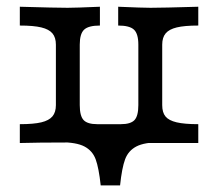

<svg xmlns="http://www.w3.org/2000/svg" viewBox="-20 -435 663 584"><path d="M150 -115.3V-299.2Q150 -321 139.5 -333.5Q129 -346 105.6 -351.6Q82.3 -357.3 40.3 -357.3V-414.5Q150 -411.3 185.5 -411.3Q209.7 -411.3 283.9 -414.5V-357.3Q249.2 -357.3 235.9 -344.8Q222.6 -332.3 222.6 -299.2V-115.3Q222.6 -82.3 234.3 -69.8Q246 -57.3 275.8 -57.3H347.6Q377.4 -57.3 389.1 -69.8Q400.8 -82.3 400.8 -115.3V-299.2Q400.8 -332.3 387.5 -344.8Q374.2 -357.3 339.5 -357.3V-414.5Q413.7 -411.3 437.9 -411.3Q473.4 -411.3 583.1 -414.5V-357.3Q541.1 -357.3 517.7 -351.6Q494.4 -346 483.9 -333.5Q473.4 -321 473.4 -299.2V0H316.1Q277.4 0 258.1 -0.8Q221.8 -1.6 185.5 -1.6Q95.2 -1.6 40.3 0V-57.3Q82.3 -57.3 105.6 -62.9Q129 -68.5 139.5 -81Q150 -93.5 150 -115.3ZM162.1 -2.4 315.3 -22.6 469.4 -2.4Q419.4 -2.4 394.8 10.5Q370.2 23.4 360.5 49.6Q350.8 75.8 345.2 129H286.3Q280.6 75.8 271 49.6Q261.3 23.4 236.7 10.5Q212.1 -2.4 162.1 -2.4ZM583.1 -57.3V0H437.9L473.4 -115.3Q473.4 -92.7 483.5 -80.6Q493.5 -68.5 517.3 -62.9Q541.1 -57.3 583.1 -57.3Z"/></svg>

Font: Playfair Micro SmCond SmLight
Style: Regular
Weight: 360
Width: 4
Designer: Claus Eggers Sørensen
Foundry: Claus Eggers Sørensen
Version: Version 2.100;Glyphs 3.2 (3219)